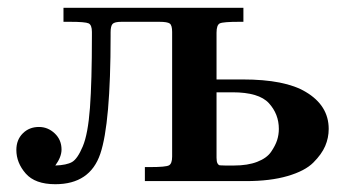

<svg xmlns="http://www.w3.org/2000/svg" viewBox="-20 -465 903 493"><path d="M22 -80Q22 -106 38.5 -122.5Q55 -139 80 -139Q103 -139 120.5 -122.5Q138 -106 138 -81Q138 -62 122 -40Q151 -41 165 -49Q179 -57 192.5 -89Q206 -121 211 -188.5Q216 -256 216 -373V-383Q216 -401 207.5 -405Q199 -409 160 -409H143V-445H605V-409H594Q553 -409 544.5 -405Q536 -401 536 -381V-261H603Q712 -261 765 -229Q824 -194 824 -134Q824 -111 815 -90Q806 -69 784.5 -47.5Q763 -26 718.5 -13Q674 0 612 0H352V-36H366Q406 -36 414 -40.5Q422 -45 422 -63V-383Q422 -400 416 -404.5Q410 -409 389 -409H292Q274 -409 269 -403.5Q264 -398 264 -382V-372Q264 -148 237.5 -70Q211 8 122 8Q70 8 46 -19.5Q22 -47 22 -80ZM536 -60Q536 -50 538.5 -45.5Q541 -41 544.5 -40.5Q548 -40 558 -40H581Q616 -40 640.5 -49.5Q665 -59 676 -75Q687 -91 691.5 -105Q696 -119 696 -134Q696 -172 670.5 -200Q645 -228 577 -228H536Z"/></svg>

Font: CMU Serif
Style: Bold
Weight: 700
Version: Version 0.7.0